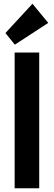

<svg xmlns="http://www.w3.org/2000/svg" viewBox="-20 -1003 287 1023"><path d="M58 0H189V-723H58ZM9 -827 59 -765 237 -881 153 -983Z"/></svg>

Font: MV Cash SemiBold
Style: Regular
Weight: 600
Designer: Rodrigo Fuenzalida
Foundry: fragTYPE
Version: Version 1.100;Glyphs 3.1.2 (3151)